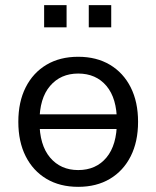

<svg xmlns="http://www.w3.org/2000/svg" viewBox="-20 -715 606 744"><path d="M283 9Q212 9 160 -22Q108 -53 79.5 -109.5Q51 -166 51 -243Q51 -320 79.5 -376.5Q108 -433 160 -464Q212 -495 283 -495Q354 -495 406 -464Q458 -433 486.5 -376.5Q515 -320 515 -243Q515 -166 486.5 -109.5Q458 -53 406 -22Q354 9 283 9ZM283 -56Q352 -56 392.5 -104.5Q433 -153 433 -244Q433 -334 392.5 -382Q352 -430 283 -430Q215 -430 174 -382Q133 -334 133 -244Q133 -153 174 -104.5Q215 -56 283 -56ZM100 -215V-272H465V-215ZM324 -609V-695H411V-609ZM151 -609V-695H238V-609Z"/></svg>

Font: NunitoSans1
Style: Book
Weight: 400
Designer: Vernon Adams
Foundry: Vernon Adams
Version: Version 3.101;gftools[0.9.27]